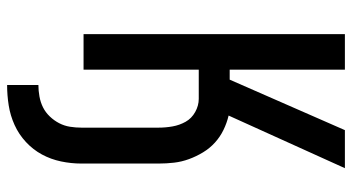

<svg xmlns="http://www.w3.org/2000/svg" viewBox="-245 -530 990 540"><g transform="rotate(90 250.0 -260.0)"><path d="M219 215V127Q235 127 251.5 124Q268 121 282 114Q296 107 307.5 95Q319 83 326.5 68.5Q334 54 336.5 38Q339 22 339 6V-211Q339 -231 335.5 -250.5Q332 -270 322.5 -287Q313 -304 295 -314Q277 -324 258 -324H176V0H76V-735H176V-411H204L346 -735H453L305 -408Q326 -403 345.5 -393.5Q365 -384 381 -369.5Q397 -355 408.5 -336Q420 -317 427.5 -296.5Q435 -276 437.5 -254.5Q440 -233 440 -211V6Q440 35 434 63.5Q428 92 414.5 117Q401 142 379.5 162Q358 182 331.5 194Q305 206 276.5 210.5Q248 215 219 215Z"/></g></svg>

Font: Zed Sans Semibold
Style: Regular
Weight: 600
Designer: Belleve Invis
Foundry: Belleve Invis
Version: Version 1.0.0; ttfautohint (v1.8.4)